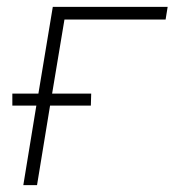

<svg xmlns="http://www.w3.org/2000/svg" viewBox="-20 -540 540 560"><path d="M48 0 86 -232H16V-267H92L134 -520H469L463 -483H168L132 -267H246L245 -232H126L88 0Z"/></svg>

Font: Iosevka Extralight Oblique
Style: Regular
Weight: 200
Italic angle: -9°
Monospace: yes
Designer: Belleve Invis
Foundry: Belleve Invis
Version: Version 32.5.0; ttfautohint (v1.8.4)